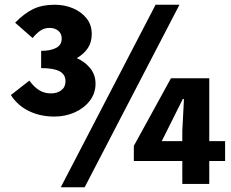

<svg xmlns="http://www.w3.org/2000/svg" viewBox="-20 -778 979 812"><path d="M210 -285Q151 -285 103 -308Q55 -331 26 -376L104 -437Q125 -409 146.5 -396Q168 -383 196 -383Q222 -383 239.5 -396.5Q257 -410 257 -434Q257 -463 232 -476.5Q207 -490 154 -490V-563Q194 -563 217.5 -575.5Q241 -588 241 -615Q241 -636 226.5 -648Q212 -660 189 -660Q167 -660 149.5 -647.5Q132 -635 118 -617L44 -682Q82 -721 120 -739.5Q158 -758 211 -758Q253 -758 288.5 -743Q324 -728 346 -700.5Q368 -673 368 -634Q368 -599 351.5 -574.5Q335 -550 305 -532Q339 -517 361.5 -489.5Q384 -462 384 -424Q384 -383 359.5 -351.5Q335 -320 295.5 -302.5Q256 -285 210 -285ZM237 14 638 -758H739L338 14ZM751 0V-224L758 -359H753L709 -271L664 -181H932V-97H546V-161L703 -447H865V0Z"/></svg>

Font: Noto Sans TC Thin Black
Style: Regular
Weight: 900
Version: Version 2.004-H2;hotconv 1.0.118;makeotfexe 2.5.65603